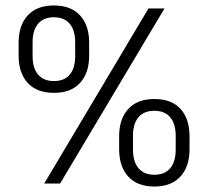

<svg xmlns="http://www.w3.org/2000/svg" viewBox="-20 -670 760 701"><path d="M199.5 0H141.5L522 -639H580.5ZM543.5 11Q481 11 448 -25.5Q415 -62 415 -125V-172.5Q415 -236 448.2 -272.2Q481.5 -308.5 543.5 -308.5Q606 -308.5 639 -272.5Q672 -236.5 672 -172.5V-125Q672 -62 638.8 -25.5Q605.5 11 543.5 11ZM543.5 -32Q581.5 -32 601.5 -55.8Q621.5 -79.5 621.5 -124V-173.5Q621.5 -218 601.5 -241.8Q581.5 -265.5 543.5 -265.5Q505.5 -265.5 485.5 -241.8Q465.5 -218 465.5 -173.5V-124Q465.5 -79.5 485.8 -55.8Q506 -32 543.5 -32ZM177 -331Q114.5 -331 81.2 -367.2Q48 -403.5 48 -466.5V-514.5Q48 -577.5 81.2 -613.8Q114.5 -650 177 -650Q239 -650 272.2 -613.8Q305.5 -577.5 305.5 -514.5V-466.5Q305.5 -403.5 272.2 -367.2Q239 -331 177 -331ZM177 -374Q214.5 -374 234.5 -397.5Q254.5 -421 254.5 -465.5V-515.5Q254.5 -559.5 234.5 -583.2Q214.5 -607 177 -607Q139 -607 119 -583.2Q99 -559.5 99 -515.5V-465.5Q99 -421 119.2 -397.5Q139.5 -374 177 -374Z"/></svg>

Font: Anek Malayalam Medium Light
Style: Regular
Weight: 300
Version: Version 1.003